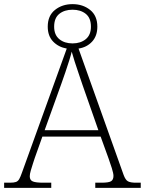

<svg xmlns="http://www.w3.org/2000/svg" viewBox="-23 -909 701 929"><path d="M-3 0V-25H25Q44 -25 54 -28.5Q64 -32 70 -42.5Q76 -53 83 -73L300 -674Q260 -681 234 -708Q208 -735 208 -780Q208 -833 243 -861Q278 -889 328 -889Q378 -889 413 -861Q448 -833 448 -780Q448 -735 422.5 -707.5Q397 -680 357 -674L575 -63Q584 -38 596.5 -31.5Q609 -25 634 -25H658V0H438V-25H468Q504 -25 515 -32.5Q526 -40 526 -58Q526 -70 518 -95.5Q510 -121 502 -143L464 -248H182L145 -144Q142 -135 136.5 -118Q131 -101 126 -84Q121 -67 121 -56Q121 -37 136 -31Q151 -25 186 -25H225V0ZM193 -279H453L377 -496Q368 -524 357.5 -553.5Q347 -583 338.5 -610.5Q330 -638 324 -659Q320 -642 311.5 -615Q303 -588 293.5 -560Q284 -532 275 -507ZM328 -699Q367 -699 392 -719.5Q417 -740 417 -780Q417 -822 392 -842Q367 -862 328 -862Q289 -862 264 -842Q239 -822 239 -780Q239 -740 264 -719.5Q289 -699 328 -699Z"/></svg>

Font: Noto Serif Bengali ExtraLight
Style: Regular
Weight: 250
Version: Version 2.003